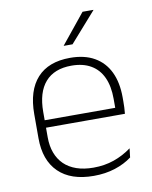

<svg xmlns="http://www.w3.org/2000/svg" viewBox="-79 -741 642 811"><g transform="rotate(-10 241.5 -335.5)"><path d="M258 10Q160 10 107.5 -41.2Q55 -92.5 55 -187V-290.5Q55 -391.5 103.5 -445Q152 -498.5 245 -498.5Q307 -498.5 349.2 -474.2Q391.5 -450 413.2 -404.8Q435 -359.5 435 -295.5V-278Q435 -265.5 434.5 -252.8Q434 -240 432.5 -225.5H396Q396.5 -245.5 396.5 -263.2Q396.5 -281 396.5 -296Q396.5 -350.5 379.2 -388Q362 -425.5 328.2 -445.2Q294.5 -465 245 -465Q171 -465 132.5 -421Q94 -377 94 -293V-245V-239V-184.5Q94 -147 105 -117.5Q116 -88 137.2 -67.2Q158.5 -46.5 190 -35.5Q221.5 -24.5 263 -24.5Q310 -24.5 350.5 -38.5Q391 -52.5 426.5 -78.5L422 -40Q391.5 -17 349.8 -3.5Q308 10 258 10ZM75 -225.5V-257.5H422.5V-225.5ZM331 -681H377.5V-680L265.5 -553H228V-554Z"/></g></svg>

Font: Anek Tamil Medium ExtraLight
Style: Regular
Weight: 250
Version: Version 1.003